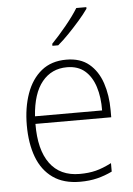

<svg xmlns="http://www.w3.org/2000/svg" viewBox="-55 -806 596 858"><g transform="rotate(-5 243.5 -377.5)"><path d="M255 -539Q318 -539 357 -506.5Q396 -474 414.5 -419Q433 -364 433 -297V-265H93Q92 -149 137.5 -87Q183 -25 271 -25Q311 -25 343 -33Q375 -41 414 -61V-23Q381 -7 346.5 1.5Q312 10 270 10Q196 10 148 -24Q100 -58 77 -119Q54 -180 54 -262Q54 -341 76.5 -404Q99 -467 143.5 -503Q188 -539 255 -539ZM255 -505Q186 -505 143.5 -453Q101 -401 94 -299H395Q396 -358 381 -405Q366 -452 335 -478.5Q304 -505 255 -505ZM365 -758Q349 -735 325 -707.5Q301 -680 275 -653Q249 -626 225 -606H199V-615Q231 -648 265 -689.5Q299 -731 320 -765H365Z"/></g></svg>

Font: Noto Sans Sinhala SemiCondensed ExtraLight
Style: Regular
Weight: 200
Width: 4
Designer: Jelle Bosma - Monotype Design Team
Foundry: Monotype Imaging Inc.
Version: Version 2.006; ttfautohint (v1.8.4.7-5d5b)